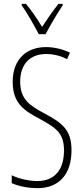

<svg xmlns="http://www.w3.org/2000/svg" viewBox="-20 -969 434 999"><path d="M182 -791H217C242 -838 277 -898 306 -941V-949H284C250 -905 227 -872 199 -829C174 -871 141 -918 115 -949H93V-941C118 -907 156 -840 182 -791ZM352 -187C352 -297 300 -331 209 -380C137 -419 85 -451 85 -544C85 -632 133 -688 221 -688C249 -688 290 -682 329 -661L344 -695C314 -710 267 -724 220 -724C117 -724 46 -660 46 -543C46 -429 109 -392 187 -350C274 -303 313 -275 313 -186C313 -90 268 -27 174 -27C131 -27 78 -39 41 -57V-16C81 2 133 10 175 10C287 10 352 -62 352 -187Z"/></svg>

Font: Noto Sans Myanmar ExtraCondensed ExtraLight
Style: Regular
Weight: 200
Width: 2
Designer: Monotype Design Team
Foundry: Monotype Imaging Inc.
Version: Version 2.107